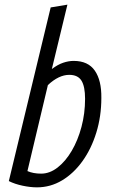

<svg xmlns="http://www.w3.org/2000/svg" viewBox="-20 -796 492 826"><path d="M139 10Q111 10 77.5 3Q44 -4 18 -17L198 -764L270 -776L203 -499Q228 -518 251.5 -526Q275 -534 297 -534Q359 -534 388 -492Q417 -450 416 -375Q416 -296 394.5 -226Q373 -156 335 -103Q297 -50 247 -20Q197 10 139 10ZM157 -49Q194 -49 228 -75.5Q262 -102 288.5 -147Q315 -192 330.5 -250Q346 -308 346 -371Q346 -424 330.5 -449Q315 -474 278 -474Q233 -474 186 -430L98 -60Q123 -49 157 -49Z"/></svg>

Font: Ubuntu Sans Condensed
Style: Italic
Weight: 400
Width: 3
Italic angle: -13.5°
Designer: Dalton Maag Ltd
Foundry: Dalton Maag Ltd
Version: Version 1.006; ttfautohint (v1.8.4.7-5d5b)